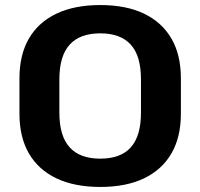

<svg xmlns="http://www.w3.org/2000/svg" viewBox="-20 -730 793 760"><path d="M377 10Q275 10 203.5 -24Q132 -58 94.5 -122.5Q57 -187 57 -280V-420Q57 -513 94.5 -577.5Q132 -642 203.5 -676Q275 -710 377 -710Q479 -710 550 -676Q621 -642 658.5 -577.5Q696 -513 696 -420V-280Q696 -187 658.5 -122.5Q621 -58 550 -24Q479 10 377 10ZM377 -102Q458 -102 498 -147Q538 -192 538 -284V-416Q538 -509 497.5 -553.5Q457 -598 377 -598Q296 -598 255.5 -553Q215 -508 215 -416V-284Q215 -192 255.5 -147Q296 -102 377 -102Z"/></svg>

Font: Pathway Extreme
Style: Bold
Weight: 700
Designer: Eduardo Rodriguez Tunni
Foundry: Eduardo Rodriguez Tunni
Version: Version 1.001;gftools[0.9.26]